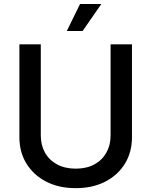

<svg xmlns="http://www.w3.org/2000/svg" viewBox="-20 -955 777 986"><path d="M547.9 -727.5H657.7V-250Q657.7 -173.8 621.8 -115Q585.9 -56.2 521 -22.5Q456.1 11.2 369.1 11.2Q281.7 11.2 216.8 -22.5Q151.9 -56.2 115.7 -115Q79.6 -173.8 79.6 -250V-727.5H189.5V-258.8Q189.5 -209.5 211.2 -170.9Q232.9 -132.3 273.4 -110.6Q314 -88.9 369.1 -88.9Q424.3 -88.9 464.4 -110.6Q504.4 -132.3 526.1 -170.9Q547.9 -209.5 547.9 -258.8ZM323.2 -795.9 391.1 -934.6H500.5L404.3 -795.9Z"/></svg>

Font: Inter V
Style: Weight 500 Optical size 14.0
Weight: 500
Designer: Rasmus Andersson
Foundry: rsms
Version: Version 4.000;git-4fc901f